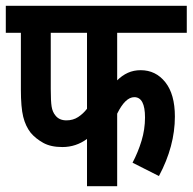

<svg xmlns="http://www.w3.org/2000/svg" viewBox="-20 -642 664 662"><path d="M384 -529V-365Q401 -382 421 -391Q441 -400 465 -400Q517 -400 550 -358.5Q583 -317 583 -240Q583 -138 528 -35L437 -81Q456 -117 468 -156.5Q480 -196 480 -237Q480 -307 443 -307Q412 -307 384 -250V0H280V-163Q242 -135 195 -135Q155 -135 129 -149.5Q103 -164 86 -184Q68 -207 60 -239.5Q52 -272 52 -333V-529H0V-622H624V-529ZM155 -529V-335Q155 -293 158 -274.5Q161 -256 171 -244Q184 -227 209 -227Q232 -227 249.5 -238.5Q267 -250 280 -267V-529Z"/></svg>

Font: Noto Sans ExtraCondensed SemiBold
Style: Regular
Weight: 600
Width: 2
Designer: Monotype Design Team
Foundry: Monotype Imaging Inc.
Version: Version 2.013; ttfautohint (v1.8.4.7-5d5b)